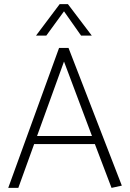

<svg xmlns="http://www.w3.org/2000/svg" viewBox="-20 -913 632 933"><path d="M205 -740H155L270 -893H310L426 -740H374L291 -858ZM291 -614 160 -252H427ZM313 -680 572 -11 522 0 441 -213H146L69 0H20L267 -680Z"/></svg>

Font: Palanquin Thin
Style: Regular
Weight: 250
Designer: Pria Ravichandran
Version: Version 1.001